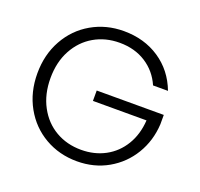

<svg xmlns="http://www.w3.org/2000/svg" viewBox="-124 -845 1030 990"><g transform="rotate(20 391.0 -350.0)"><path d="M630 -495Q600 -564 538.5 -603.5Q477 -643 394 -643Q316 -643 254 -607Q192 -571 156 -504.5Q120 -438 120 -350Q120 -262 156 -195Q192 -128 254 -92Q316 -56 394 -56Q467 -56 525.5 -87.5Q584 -119 619.5 -177.5Q655 -236 660 -314H366V-371H734V-320Q729 -228 684 -153.5Q639 -79 563.5 -36Q488 7 394 7Q297 7 218 -38.5Q139 -84 93.5 -165.5Q48 -247 48 -350Q48 -453 93.5 -534.5Q139 -616 218 -661.5Q297 -707 394 -707Q506 -707 590 -651Q674 -595 712 -495Z"/></g></svg>

Font: A Bank Premium Light
Style: Regular
Weight: 300
Designer: Ninad Kale (Devanagari), Jonny Pinhorn (Latin), Htun Naung (Myanmar)
Foundry: Indian Type Foundry
Version: 4.004